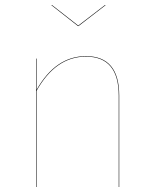

<svg xmlns="http://www.w3.org/2000/svg" viewBox="-20 -753 620 773"><path d="M460 -368V0H458V-368Q458 -525 326 -525Q204 -525 127 -387V0H125V-517H127V-391Q204 -527 326 -527Q460 -527 460 -368ZM405 -732 296 -648H294L187 -732L189 -733L295 -650L403 -733Z"/></svg>

Font: FiraGO Two
Style: Regular
Weight: 100
Designer: bBox Type
Foundry: bBox Type GmbH
Version: Version 1.001